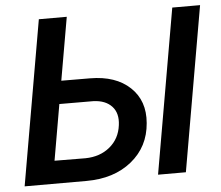

<svg xmlns="http://www.w3.org/2000/svg" viewBox="-51 -768 952 826"><g transform="rotate(-5 425.0 -355.5)"><path d="M219.2 -439 343.3 -438.5Q454.1 -438 515.9 -379.6Q577.6 -321.3 569.3 -225.6Q561.5 -124 485.1 -62Q408.7 0 289.6 0H22.5L146 -710.9H266.6ZM202.1 -339.8 160.2 -98.6 293.9 -97.7Q356.9 -98.6 399.4 -133.8Q441.9 -168.9 449.2 -227.1Q456.1 -278.3 428.7 -307.9Q401.4 -337.4 349.1 -339.4ZM718.8 0H598.6L722.2 -710.9H842.3Z"/></g></svg>

Font: Roboto Medium
Style: Italic
Weight: 500
Italic angle: -12°
Designer: Google
Version: Version 2.134; 2016